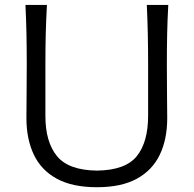

<svg xmlns="http://www.w3.org/2000/svg" viewBox="-20 -764 802 795"><path d="M381.3 11.2Q279.3 11.2 214.8 -24.2Q150.4 -59.6 119.9 -124Q89.4 -188.5 89.4 -274.9Q89.4 -307.6 90.1 -368.7Q90.8 -429.7 90.8 -495.6Q90.8 -564.9 89.6 -622.8Q88.4 -680.7 85.4 -743.7H174.3Q170.9 -680.7 169.4 -622.8Q168 -564.9 168 -495.6V-283.7Q168 -176.3 215.8 -117.7Q263.7 -59.1 381.3 -57.6Q499.5 -59.1 546.4 -117.4Q593.3 -175.8 593.3 -284.7V-495.6Q593.3 -564.9 592 -622.8Q590.8 -680.7 587.9 -743.7H676.8Q673.3 -680.7 672.1 -622.8Q670.9 -564.9 670.9 -495.6Q670.9 -429.7 671.6 -368.4Q672.4 -307.1 672.4 -274.4Q672.4 -187.5 641.6 -123.3Q610.8 -59.1 546.6 -23.9Q482.4 11.2 381.3 11.2Z"/></svg>

Font: Pinar-DS3-FD Regular
Style: Regular
Weight: 400
Designer: Amin Abedi
Version: Version 3.000